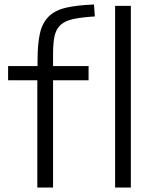

<svg xmlns="http://www.w3.org/2000/svg" viewBox="-20 -834 689 854"><path d="M146 -477H16V-540H147V-563Q147 -638 157.5 -685Q168 -732 196 -760Q224 -788 272.5 -799.5Q321 -811 398 -814L402 -761Q343 -757 307 -749.5Q271 -742 250.5 -724Q230 -706 223 -675Q216 -644 216 -593V-540H374V-477H216V0H146ZM492 -808H562V0H492Z"/></svg>

Font: Encode Sans Wide
Style: Light
Weight: 300
Designer: Pablo Impallari, Andres Torresi
Foundry: Pablo Impallari, Andres Torresi
Version: Version 1.000; ttfautohint (v1.00) -l 8 -r 50 -G 200 -x 14 -